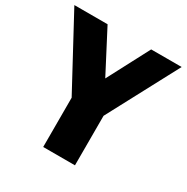

<svg xmlns="http://www.w3.org/2000/svg" viewBox="-204 -883 998 1026"><g transform="rotate(30 295.0 -370.0)"><path d="M626 -740 395 -305.5V0H199V-304L-36 -740H169L303 -483L438 -740Z"/></g></svg>

Font: Encode Sans Condensed Black
Style: Regular
Weight: 900
Width: 3
Designer: Multiple Designers
Foundry: Impallari Type
Version: Version 2.000